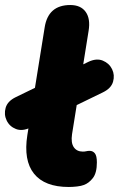

<svg xmlns="http://www.w3.org/2000/svg" viewBox="-65 -734 474 765"><path d="M209 11Q113 11 70.5 -42Q28 -95 44 -196L113 -625Q127 -714 215 -714Q257 -714 276.5 -686.5Q296 -659 288 -611L222 -199Q217 -165 229 -147.5Q241 -130 265 -130Q273 -130 279 -131.5Q285 -133 292 -133Q305 -133 313 -123Q321 -113 321 -87Q321 -45 305 -24.5Q289 -4 269 3Q259 7 242 9Q225 11 209 11ZM57 -226Q24 -210 -1.5 -220Q-27 -230 -38.5 -254Q-50 -278 -42.5 -304.5Q-35 -331 -2 -347L286 -487Q319 -503 344.5 -492.5Q370 -482 381.5 -458.5Q393 -435 385.5 -408.5Q378 -382 345 -366Z"/></svg>

Font: Nunito Black
Style: Italic
Weight: 900
Italic angle: -9°
Designer: Vernon Adams
Foundry: Vernon Adams
Version: Version 3.601; ttfautohint (v1.8.2.53-6de2)